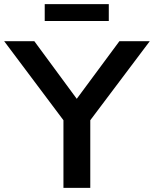

<svg xmlns="http://www.w3.org/2000/svg" viewBox="-58 -903 740 923"><path d="M662 -705 376 -325V0H247V-325L-38 -705H107L311 -428L516 -705ZM157 -802V-883H465V-802Z"/></svg>

Font: wassup Sans
Style: Bold
Weight: 700
Version: Version 2.001